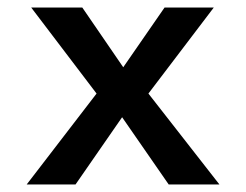

<svg xmlns="http://www.w3.org/2000/svg" viewBox="-20 -491 654 511"><path d="M181 0H51L237 -242L63 -471H199L308 -312L418 -471H549L375 -242L564 0H429L305 -179Z"/></svg>

Font: Intel One Mono Medium
Style: Regular
Weight: 500
Monospace: yes
Designer: Fred Shallcrass
Foundry: Frere-Jones Type LLC
Version: Version 1.400;hotconv 1.1.0;makeotfexe 2.6.0;FJTRelease1.4